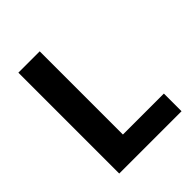

<svg xmlns="http://www.w3.org/2000/svg" viewBox="-198 -837 961 961"><g transform="rotate(-45 282.5 -357.0)"><path d="M90 0V-714H241V-125H531V0Z"/></g></svg>

Font: Noto Sans Bengali
Style: Bold
Weight: 700
Designer: Jelle Bosma - Monotype Design Team
Foundry: Monotype Imaging Inc.
Version: Version 2.003; ttfautohint (v1.8.4.7-5d5b)